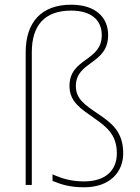

<svg xmlns="http://www.w3.org/2000/svg" viewBox="-20 -785 594 815"><path d="M439 -636C439 -713 384 -765 282 -765C157 -765 89 -692 89 -563V0H115V-563C115 -676 168 -740 282 -740C367 -740 412 -700 412 -636C412 -523 275 -540 275 -420C275 -352 324 -323 382 -282C435 -245 476 -211 476 -134C476 -62 428 -15 337 -15C287 -15 247 -25 203 -45V-17C238 -3 274 10 337 10C449 10 503 -57 503 -134C503 -227 453 -263 396 -302C338 -341 302 -366 302 -420C302 -526 439 -511 439 -636Z"/></svg>

Font: Noto Sans Meetei Mayek Thin
Style: Regular
Weight: 100
Designer: Monotype Design Team and Neelakash Kshetrimayum
Foundry: Monotype Imaging Inc.
Version: Version 2.002